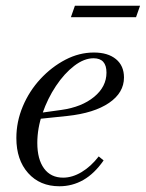

<svg xmlns="http://www.w3.org/2000/svg" viewBox="-20 -635 508 669"><path d="M187 14Q119 14 78 -32Q37 -78 37 -154Q37 -211 59.5 -264.5Q82 -318 121 -360Q160 -402 208 -427Q256 -452 307 -452Q356 -452 384 -429Q412 -406 412 -365Q412 -312 360 -276.5Q308 -241 215 -231L119 -221L122 -242L194 -252Q265 -262 308 -297.5Q351 -333 351 -382Q351 -432 306 -432Q273 -432 238.5 -405.5Q204 -379 175 -335.5Q146 -292 128 -240Q110 -188 110 -137Q110 -80 133.5 -48Q157 -16 200 -16Q232 -16 264.5 -35.5Q297 -55 324 -90L341 -76Q309 -30 270.5 -8Q232 14 187 14ZM227 -575 241 -615H468L454 -575Z"/></svg>

Font: Baskervville
Style: Italic
Weight: 400
Italic angle: -18°
Designer: ANRT
Foundry: ANRT
Version: Version 1.100